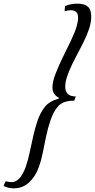

<svg xmlns="http://www.w3.org/2000/svg" viewBox="-34 -839 520 1051"><path d="M390.5 -819Q427.5 -819 446.5 -803Q465.5 -787 465.5 -748.5Q465.5 -715 452.5 -677.5Q439.5 -640 420 -601.5Q400.5 -563 380.2 -525Q360 -487 345 -451.5Q335.5 -428 329.2 -406.5Q323 -385 323 -365.5Q323 -311 381 -311L372.5 -288Q313.5 -288 286.5 -259.8Q259.5 -231.5 242 -179Q227.5 -136.5 218 -90.8Q208.5 -45 200 -2.2Q191.5 40.5 179 74.5Q160.5 127 125.2 159.5Q90 192 41.5 192Q24.5 192 10.2 188.2Q-4 184.5 -14.5 178.5L-3 153Q18.5 158 28 158Q47 158 61.8 146.5Q76.5 135 87.8 116Q99 97 107 74Q118.5 41.5 127.8 -1.5Q137 -44.5 147.2 -90.8Q157.5 -137 171.5 -178.5Q186.5 -222 210.8 -253.2Q235 -284.5 288 -299.5L288.5 -303.5Q270.5 -313 261.8 -327Q253 -341 253 -360.5Q253 -391 269.8 -434.5Q286.5 -478 310 -525.8Q333.5 -573.5 355 -618.2Q376.5 -663 386 -696.5Q393.5 -722.5 393.5 -743Q393.5 -783 353.5 -783Q345.5 -783 336.8 -781.5Q328 -780 319.5 -777L322 -806Q338.5 -812.5 355.2 -815.8Q372 -819 390.5 -819Z"/></svg>

Font: Libre Caslon Condensed
Style: Italic
Weight: 400
Italic angle: -22.583°
Designer: Pablo Impallari, Rodrigo Fuenzalida, Katja Schimmel, Ertekin Erdin
Foundry: Pablo Impallari, Rodrigo Fuenzalida
Version: Version 2.000;gftools[0.9.33]